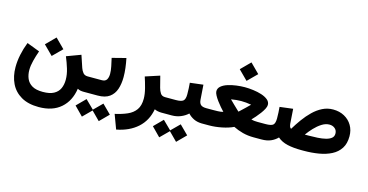

<svg xmlns="http://www.w3.org/2000/svg" viewBox="-91 -1122 3501 1827"><g transform="rotate(15 1659.5 -208.5)"><path d="M344.7 -432.6 436 -341.3 344.7 -250.5 253.9 -341.3ZM350.6 101.6Q418.9 101.6 458.7 79.8Q498.5 58.1 515.9 20.3Q533.2 -17.6 533.2 -66.4Q533.2 -118.2 516.1 -173.8Q499 -229.5 476.6 -283.2L615.7 -335L655.8 -215.3Q664.1 -190.9 679.9 -171.1Q695.8 -151.4 726.6 -151.4H746.1V0H728.5Q710.4 0 694.8 -2.9Q679.2 -5.9 666 -14.2Q647.9 109.4 566.9 180.2Q485.8 251 350.6 251Q245.6 251 176.5 210.4Q107.4 169.9 73.7 99.9Q40 29.8 40 -59.6Q40 -119.1 53.2 -182.9Q66.4 -246.6 91.3 -310.1L217.8 -261.7Q199.2 -209 186.5 -159.2Q173.8 -109.4 173.8 -66.9Q173.8 -21 189.9 17.3Q206.1 55.7 244.6 78.6Q283.2 101.6 350.6 101.6Z M864.3 0H726.6V-151.4H865.2Q899.9 -151.4 913.1 -173.3Q926.3 -195.3 926.3 -229.5Q926.3 -262.7 918 -302.7Q909.7 -342.8 900.9 -380.9L1037.1 -416Q1046.9 -368.7 1052.5 -322.3Q1058.1 -275.9 1058.1 -233.4Q1058.1 -167 1040.5 -114.3Q1022.9 -61.5 980.7 -30.8Q938.5 0 864.3 0ZM772 59.6 855.5 141.6 938 59.6 1024.4 145.5 938 232.4 855.5 149.4 772 232.4 686.5 145.5Z M1494.1 0Q1475.1 0 1456.5 -3.7Q1438 -7.3 1424.3 -14.6Q1403.3 100.6 1323.7 171.9Q1244.1 243.2 1118.7 267.1L1066.4 126.5Q1135.3 111.3 1187.3 88.4Q1239.3 65.4 1268.1 24.7Q1296.9 -16.1 1296.9 -84Q1296.9 -128.9 1282 -186.3Q1267.1 -243.7 1251 -291.5L1391.6 -337.4L1420.4 -225.1Q1428.2 -195.3 1442.9 -173.3Q1457.5 -151.4 1488.8 -151.4H1507.8V0Z M1488.3 -151.4H1595.7Q1647.9 -151.4 1667 -167.7Q1686 -184.1 1686 -231.4Q1686 -260.7 1684.6 -289.3Q1683.1 -317.9 1680.7 -344.7L1810.5 -360.4L1820.8 -215.8Q1823.2 -181.2 1840.1 -166.3Q1856.9 -151.4 1895 -151.4H1905.3V0H1894Q1846.2 0 1810.8 -17.3Q1775.4 -34.7 1752.4 -61Q1722.7 -33.2 1682.1 -16.6Q1641.6 0 1595.7 0H1488.3ZM1533.7 59.6 1617.2 141.6 1699.7 59.6 1786.1 145.5 1699.7 232.4 1617.2 149.4 1533.7 232.4 1448.2 145.5Z M2197.3 -683.6 2288.6 -592.3 2197.3 -501.5 2106.4 -592.3ZM2198.7 -439.5Q2237.8 -439.5 2281.7 -433.8Q2325.7 -428.2 2364.5 -415.8Q2403.3 -403.3 2428 -382.8Q2452.6 -362.3 2452.6 -332.5Q2452.6 -315.9 2440.7 -292.7Q2428.7 -269.5 2410.2 -244.6Q2391.6 -219.7 2372.1 -197.3Q2352.5 -174.8 2336.9 -159.2Q2354 -154.3 2370.4 -152.8Q2386.7 -151.4 2400.9 -151.4H2477.1V0H2401.4Q2343.3 0 2292.7 -13.4Q2242.2 -26.9 2198.7 -48.8Q2152.3 -26.4 2087.2 -13.2Q2022 0 1962.4 0H1885.3V-151.4H1962.9Q1978 -151.4 2008.8 -152.3Q2039.6 -153.3 2060.5 -159.7Q2045.4 -175.3 2025.9 -198Q2006.3 -220.7 1988 -245.6Q1969.7 -270.5 1957.5 -293.5Q1945.3 -316.4 1945.3 -332.5Q1945.3 -362.3 1969.7 -382.8Q1994.1 -403.3 2033.2 -415.8Q2072.3 -428.2 2116.2 -433.8Q2160.2 -439.5 2198.7 -439.5ZM2199.2 -303.2Q2152.8 -303.2 2100.1 -293.9Q2118.2 -275.4 2141.4 -253.2Q2164.6 -231 2181.6 -214.8Q2198.7 -198.7 2198.7 -198.7Q2198.7 -198.7 2216.1 -214.8Q2233.4 -231 2256.8 -253.2Q2280.3 -275.4 2298.3 -293.9Q2245.6 -303.2 2199.2 -303.2Z M2725.1 -170.9Q2755.9 -222.2 2792 -272Q2828.1 -321.8 2870.1 -362.5Q2912.1 -403.3 2960.7 -427.7Q3009.3 -452.1 3064.9 -452.1Q3127.9 -452.1 3176.5 -425.5Q3225.1 -398.9 3252.7 -352.3Q3280.3 -305.7 3280.3 -245.1Q3280.3 -173.3 3249.8 -126Q3219.2 -78.6 3165.5 -51Q3111.8 -23.4 3042.5 -11.7Q2973.1 0 2895.5 0H2869.6Q2793 0 2733.6 -13.4Q2674.3 -26.9 2635.3 -61.5Q2607.9 -33.2 2570.1 -16.6Q2532.2 0 2477.5 0H2457.5L2458 -151.4H2477.5Q2534.2 -151.4 2552.2 -167.5Q2570.3 -183.6 2570.3 -231.9Q2570.3 -260.7 2568.8 -289.1Q2567.4 -317.4 2564.9 -343.8L2694.8 -359.9L2704.6 -216.3Q2706.1 -198.7 2711.2 -186.5Q2716.3 -174.3 2725.1 -170.9ZM3068.4 -304.2Q3030.8 -304.2 2993.4 -280.5Q2956.1 -256.8 2923.1 -221.7Q2890.1 -186.5 2865.2 -151.4H2902.8Q2948.2 -151.4 2991.5 -154.1Q3034.7 -156.7 3069.3 -165.3Q3104 -173.8 3124.3 -190.4Q3144.5 -207 3144.5 -234.9Q3144.5 -266.6 3122.6 -285.4Q3100.6 -304.2 3068.4 -304.2Z"/></g></svg>

Font: Vazirmatn FD Black
Style: Regular
Weight: 900
Designer: Saber Rastikerdar
Foundry: Saber Rastikerdar
Version: Version 33.003